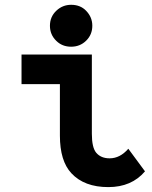

<svg xmlns="http://www.w3.org/2000/svg" viewBox="-20 -762 626 792"><path d="M578.1 -55.2Q522.9 9.8 426.8 9.8Q327.6 9.8 274.4 -47.4Q227.1 -98.1 227.1 -202.6V-415H68.8V-537.1H358.9V-210.4Q358.9 -153.3 377 -131.8Q396.5 -108.9 432.1 -108.9Q475.1 -108.9 509.3 -148.4ZM273.4 -742.2Q311.5 -742.2 335 -717.8Q360.8 -691.4 360.8 -655.8Q360.8 -619.1 335.4 -594.2Q310.1 -569.3 273.4 -569.3Q236.8 -569.3 212.4 -593.3Q186 -618.7 186 -655.8Q186 -692.9 212.4 -717.8Q238.3 -742.2 273.4 -742.2Z"/></svg>

Font: Consola Mono
Style: Bold
Weight: 700
Monospace: yes
Designer: Wojciech Kalinowski "wmk69" (wmk69@o2.pl)
Foundry: Wojciech Kalinowski "wmk69" (wmk69@o2.pl)
Version: Version 2.1.0